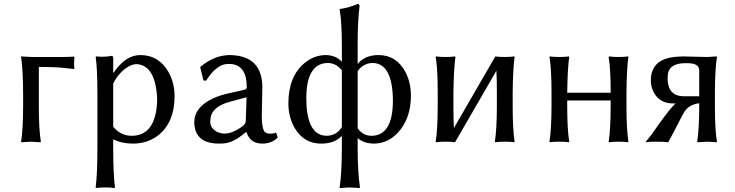

<svg xmlns="http://www.w3.org/2000/svg" viewBox="-20 -718 3724 973"><path d="M97.2 -229Q97.2 -361.8 86.9 -429.2L87.9 -432.1Q89.8 -432.1 140.1 -429.2H299.8Q325.2 -429.2 355 -431.2L356.9 -429.2Q354 -391.6 356.9 -371.1L355 -368.2Q355 -368.2 282.2 -376Q233.9 -378.9 176.8 -378.9V-180.2Q176.8 -63 187 0L185.1 2.9Q183.1 2.9 137.2 0L87.9 2.9L86.9 0Q96.7 -61 97.2 -180.2Z M553.7 -293.9V-75.2Q592.3 -30.3 646.5 -29.8Q753.9 -29.8 772.9 -165Q776.4 -190.4 776.4 -217.8Q768.6 -385.7 673.8 -393.1Q633.8 -393.1 588.9 -346.7Q565.4 -320.8 553.7 -293.9ZM553.7 -352.1 555.7 -349.1Q615.2 -438.5 690.4 -439Q785.2 -439 834.5 -352.1Q864.3 -297.9 864.7 -231Q864.7 -97.7 781.7 -32.2Q727.5 9.8 652.8 9.8Q594.7 9.3 553.7 -12.2V32.2Q553.7 161.1 562.5 231.9L560.5 234.9Q542.5 231.9 513.7 231.9Q484.9 231.9 466.8 234.9L464.8 231.9Q473.6 163.6 473.6 32.2V-234.9Q473.6 -373 464.8 -429.2L466.8 -432.1Q510.7 -427.7 547.4 -435.1Q553.2 -433.1 553.7 -424.8Z M1229.5 -225.1 1144.5 -202.1Q1057.6 -178.7 1047.4 -122.6Q1045.9 -112.3 1045.4 -102.1Q1045.4 -67.4 1081.1 -49.3Q1099.1 -41 1119.6 -41Q1160.2 -41.5 1211.4 -80.1Q1225.1 -91.8 1225.6 -106ZM1229.5 -47.9H1225.6Q1168.9 0 1126.5 7.3Q1109.9 9.8 1089.4 9.8Q988.3 9.8 968.8 -64Q964.8 -80.1 964.4 -98.1Q964.4 -173.8 1057.6 -218.3Q1090.3 -233.9 1130.4 -243.2L1223.6 -264.2Q1230 -268.1 1230.5 -275.9Q1230.5 -387.2 1150.4 -393.6Q1143.1 -394 1134.3 -394Q1076.7 -392.6 1024.4 -309.1L1011.2 -310.1L994.6 -377L997.6 -380.9Q1067.4 -438.5 1144.5 -439Q1308.1 -436.5 1309.6 -276.9Q1309.6 -272.5 1308.6 -231Q1306.6 -144.5 1306.6 -126Q1307.1 -63.5 1323.2 -47.9Q1332 -40.5 1352.5 -40.5Q1365.2 -41 1379.4 -45.9L1387.2 -21Q1357.4 9.8 1307.6 9.8Q1247.1 8.8 1229.5 -47.9Z M1635.3 -29.8Q1685.5 -30.8 1712.4 -74.2V-361.8Q1683.1 -398.4 1641.6 -398.9Q1533.2 -397.5 1532.2 -222.2Q1532.2 -43.5 1622.6 -30.8Q1629.4 -29.8 1635.3 -29.8ZM1868.2 -398.9Q1819.8 -397.5 1792.5 -356.9V-67.9Q1818.4 -30.3 1863.3 -29.8Q1970.7 -31.2 1971.2 -208Q1969.7 -397.5 1868.2 -398.9ZM1712.4 -481.9Q1712.4 -608.9 1701.2 -669.9L1703.6 -672.9Q1738.3 -675.8 1793.5 -698.2Q1801.8 -696.3 1802.2 -688Q1792.5 -607.4 1792.5 -500V-394Q1828.6 -438.5 1897.5 -439Q1988.3 -439 2034.2 -354Q2062 -301.3 2062.5 -233.9Q2062.5 -114.7 1993.7 -43Q1942.4 9.8 1874.5 9.8Q1820.3 8.8 1792.5 -19V32.2Q1792.5 151.9 1804.2 231.9L1802.2 234.9Q1800.3 234.9 1749.5 231.9L1702.1 234.9L1701.2 231.9Q1711.9 161.6 1712.4 32.2V-29.8Q1675.8 9.8 1607.4 9.8Q1518.1 9.8 1471.2 -72.8Q1441.9 -126 1441.4 -192.9Q1441.4 -331.1 1524.4 -399.4Q1572.8 -438.5 1630.4 -439Q1683.1 -438 1712.4 -404.8Z M2198.2 -250Q2198.2 -369.1 2188 -429.2L2189.9 -432.1Q2208 -429.2 2237.8 -429.2Q2267.6 -429.2 2286.1 -432.1L2288.1 -429.2Q2279.8 -375 2277.8 -250V-179.2Q2277.8 -107.4 2280.3 -69.3L2490.2 -432.1Q2508.3 -429.2 2538.1 -429.2Q2567.9 -429.2 2585.9 -432.1L2587.9 -429.2Q2579.6 -375 2578.1 -250V-179.2Q2578.1 -63 2587.9 0L2585.9 2.9Q2567.9 0 2538.1 0Q2508.3 0 2490.2 2.9L2487.8 0Q2497.6 -61 2498 -179.2V-250Q2498 -320.3 2495.6 -359.4L2286.1 2.9Q2268.1 0 2237.8 0Q2208 0 2189.9 2.9L2188 0Q2197.8 -61 2198.2 -179.2Z M2774.9 -250Q2774.9 -369.1 2764.6 -429.2L2766.6 -432.1Q2784.7 -429.2 2814.5 -429.2Q2844.2 -429.2 2862.8 -432.1L2864.7 -429.2Q2856.4 -375 2854.5 -250V-248H3074.7V-250Q3074.7 -369.1 3064.5 -429.2L3066.9 -432.1Q3085 -429.2 3114.7 -429.2Q3144.5 -429.2 3162.6 -432.1L3164.6 -429.2Q3156.2 -375 3154.8 -250V-179.2Q3154.8 -63 3164.6 0L3162.6 2.9Q3144.5 0 3114.7 0Q3085 0 3066.9 2.9L3064.5 0Q3074.2 -61 3074.7 -179.2V-209H2854.5V-179.2Q2854.5 -63 2864.7 0L2862.8 2.9Q2844.7 0 2814.5 0Q2784.7 0 2766.6 2.9L2764.6 0Q2774.4 -61 2774.9 -179.2Z M3523.4 -230V-361.8Q3523.4 -394 3475.1 -397.5Q3465.8 -397.9 3454.1 -397.9Q3377 -397.9 3365.7 -348.1Q3363.3 -335.9 3363.3 -320.8Q3363.3 -246.6 3419.4 -232.9Q3431.2 -230.5 3443.4 -230ZM3403.8 -194.3Q3401.4 -194.3 3397 -193.8Q3391.6 -193.8 3389.2 -193.8Q3324.2 -193.8 3293.5 -249Q3278.3 -276.9 3278.3 -310.1Q3278.3 -405.3 3374.5 -425.8Q3404.3 -431.6 3441.4 -432.1Q3459 -432.1 3494.6 -430.7Q3538.1 -429.2 3563.5 -429.2L3611.3 -432.1L3613.3 -429.2Q3603.5 -368.2 3603 -251V-178.2Q3603 -60.1 3613.3 0L3612.3 2.9Q3610.4 2.9 3563.5 0L3515.1 2.9L3513.2 0Q3522.9 -64.5 3523.4 -168.9V-194.8Q3472.7 -188.5 3449.2 -152.8Q3441.4 -140.6 3427.2 -112.8Q3377.9 -17.1 3366.2 2.9Q3345.2 0 3303.2 0Q3267.1 0 3254.4 2.9L3252.4 0Q3276.9 -26.9 3326.2 -98.6Q3349.1 -131.3 3371.1 -158.2Q3391.6 -183.1 3403.8 -194.3Z"/></svg>

Font: Linux Biolinum O
Style: Regular
Weight: 400
Designer: Philipp H. Poll
Foundry: Philipp H. Poll
Version: Version 1.0.4